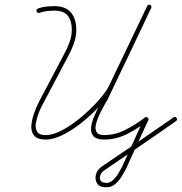

<svg xmlns="http://www.w3.org/2000/svg" viewBox="-20 -582 770 813"><path d="M135 -533Q132 -542 141 -546Q156 -552 175 -554Q194 -556 210 -556Q210 -556 210 -556Q210 -556 210 -556Q210 -556 210 -556Q210 -556 210 -556Q258 -556 280.5 -529Q303 -502 303 -456Q303 -426 292.5 -397Q282 -368 268 -343Q242 -294 216 -244.5Q190 -195 164 -146Q156 -133 146.5 -110Q137 -87 132.5 -64Q128 -41 136.5 -25.5Q145 -10 174 -10Q205 -10 245 -31.5Q285 -53 324.5 -86.5Q364 -120 395.5 -155Q427 -190 441 -217Q441 -217 441 -216.5Q441 -216 441 -216Q441 -216 441 -216Q441 -216 441 -216Q482 -301 522.5 -386Q563 -471 603 -556Q607 -565 616 -561Q624 -557 620 -548Q573 -450 526.5 -351.5Q480 -253 433 -155Q433 -155 433 -155Q433 -155 432 -155Q432 -155 432 -155Q432 -155 432 -155Q427 -145 417 -127.5Q407 -110 398 -90Q389 -70 385.5 -52Q382 -34 389.5 -22Q397 -10 421 -10Q468 -10 512.5 -33Q557 -56 593 -84Q599 -89 605 -84Q611 -80 608 -73Q584 -22 561 28.5Q538 79 515 130Q507 146 495 165.5Q483 185 466.5 198.5Q450 212 429 211Q429 211 429 211Q429 211 429 211Q429 211 429 211Q429 211 429 211Q402 211 391.5 195Q381 179 386 158Q391 137 411 123Q487 72 563 20Q639 -32 715 -85Q722 -90 728 -82Q733 -75 725 -69Q650 -16 574 35.5Q498 87 422 139Q410 147 405 159.5Q400 172 405.5 182Q411 192 429 192Q429 192 429 192.5Q429 193 429 193Q429 193 429 193Q429 193 429 193Q445 193 458.5 180.5Q472 168 482 151Q492 134 498 122Q521 71 544 20.5Q567 -30 590 -81Q593 -88 602 -81Q610 -74 605 -70Q566 -39 519 -15Q472 9 421 9Q389 9 376.5 -4.5Q364 -18 365.5 -39Q367 -60 376.5 -83.5Q386 -107 397 -128.5Q408 -150 416 -163Q416 -163 416 -163Q416 -163 416 -163Q415 -163 415 -163Q415 -163 415 -163Q462 -261 509 -359.5Q556 -458 603 -556Q607 -565 616 -561Q624 -557 620 -548Q580 -463 539.5 -378Q499 -293 458 -208Q458 -208 458 -208Q458 -208 458 -208Q458 -208 458 -208Q458 -208 458 -208Q442 -178 409 -141Q376 -104 334.5 -69.5Q293 -35 250.5 -13Q208 9 174 9Q137 9 123.5 -9Q110 -27 113 -54Q116 -81 126.5 -108.5Q137 -136 147 -155Q173 -204 199 -253Q225 -302 251 -352Q264 -375 274 -402Q284 -429 284 -456Q284 -494 267 -515.5Q250 -537 210 -537Q210 -537 210 -537Q210 -537 210 -537Q210 -537 210 -537Q210 -537 210 -537Q196 -537 178.5 -535Q161 -533 148 -528Q139 -525 135 -533Z"/></svg>

Font: FRB American Cursive Guidelines Extralight
Style: Italic
Weight: 200
Italic angle: -25°
Version: Version 2.0;Modular Font Editor K font №1